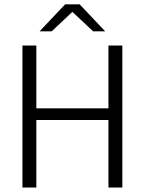

<svg xmlns="http://www.w3.org/2000/svg" viewBox="-20 -844 652 864"><path d="M143.5 0H81V-639H143.5ZM530.5 0H468V-639H530.5ZM117 -356.5H494V-304H117ZM273 -824.5H338.5L452.5 -704V-703H399L307.5 -789H304L212.5 -703H159V-704Z"/></svg>

Font: Anek Latin Medium Light
Style: Regular
Weight: 300
Version: Version 1.003